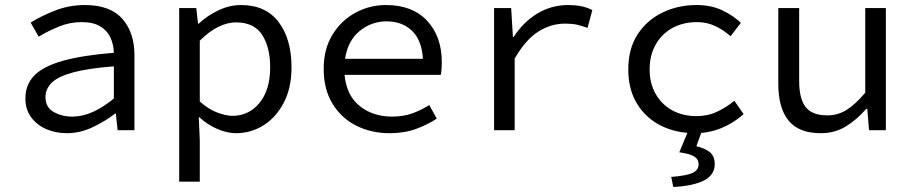

<svg xmlns="http://www.w3.org/2000/svg" viewBox="-20 -518 3640 764"><path d="M246 12Q201 12 163.5 -4.5Q126 -21 103.5 -52Q81 -83 81 -126Q81 -181 116.5 -217.5Q152 -254 230 -276Q308 -298 433 -308Q432 -341 419.5 -368.5Q407 -396 379 -413Q351 -430 304 -430Q257 -430 212.5 -411.5Q168 -393 134 -372L102 -428Q139 -452 196.5 -475Q254 -498 318 -498Q418 -498 466.5 -443.5Q515 -389 515 -298V0H448L441 -66H438Q398 -35 348 -11.5Q298 12 246 12ZM268 -54Q309 -54 350.5 -73Q392 -92 433 -126V-254Q329 -246 269.5 -229.5Q210 -213 185.5 -188.5Q161 -164 161 -132Q161 -91 193.5 -72.5Q226 -54 268 -54Z M693 205V-486H761L768 -424H771Q805 -456 849.5 -477Q894 -498 939 -498Q1037 -498 1088.5 -430.5Q1140 -363 1140 -250Q1140 -168 1109 -109Q1078 -50 1028 -19Q978 12 919 12Q885 12 845.5 -4.5Q806 -21 774 -51H771L775 41V205ZM905 -57Q970 -57 1012.5 -108.5Q1055 -160 1055 -250Q1055 -330 1023 -379.5Q991 -429 918 -429Q886 -429 849.5 -411.5Q813 -394 775 -356V-114Q810 -83 845 -70Q880 -57 905 -57Z M1518 -433Q1458 -433 1411 -394.5Q1364 -356 1353 -284H1663Q1658 -359 1619 -396Q1580 -433 1518 -433ZM1530 12Q1457 12 1397.5 -18Q1338 -48 1303 -105.5Q1268 -163 1268 -244Q1268 -323 1303 -380Q1338 -437 1394.5 -467.5Q1451 -498 1516 -498Q1621 -498 1679.5 -435.5Q1738 -373 1738 -270Q1738 -256 1737 -243Q1736 -230 1734 -220H1351Q1359 -138 1411.5 -96Q1464 -54 1540 -54Q1584 -54 1619.5 -66.5Q1655 -79 1688 -100L1718 -46Q1682 -22 1635.5 -5Q1589 12 1530 12Z M1946 0V-486H2014L2021 -371H2024Q2062 -430 2118 -464Q2174 -498 2241 -498Q2268 -498 2291.5 -493.5Q2315 -489 2337 -478L2318 -407Q2293 -416 2275 -420Q2257 -424 2228 -424Q2173 -424 2122.5 -392.5Q2072 -361 2028 -285V0Z M2746 12Q2670 12 2610 -18Q2550 -48 2515 -105Q2480 -162 2480 -242Q2480 -324 2517 -381Q2554 -438 2616 -468Q2678 -498 2751 -498Q2810 -498 2854 -477Q2898 -456 2928 -427L2887 -374Q2857 -400 2824.5 -415Q2792 -430 2754 -430Q2698 -430 2655.5 -406.5Q2613 -383 2589 -340.5Q2565 -298 2565 -242Q2565 -187 2588.5 -145Q2612 -103 2654 -79.5Q2696 -56 2752 -56Q2797 -56 2834.5 -74Q2872 -92 2902 -117L2939 -64Q2899 -28 2849.5 -8Q2800 12 2746 12ZM2659 226 2651 186Q2714 181 2737 169.5Q2760 158 2760 136Q2760 116 2743 105Q2726 94 2683 88L2723 -8H2777L2751 64Q2786 72 2805 88Q2824 104 2824 135Q2824 178 2781.5 200Q2739 222 2659 226Z M3246 12Q3159 12 3118 -38Q3077 -88 3077 -184V-486H3160V-195Q3160 -126 3185.5 -92.5Q3211 -59 3272 -59Q3314 -59 3348.5 -80.5Q3383 -102 3423 -149V-486H3505V0H3438L3431 -85H3427Q3390 -42 3346 -15Q3302 12 3246 12Z"/></svg>

Font: SauceCodePro NFM
Style: Regular
Weight: 400
Monospace: yes
Designer: Paul D. Hunt, Teo Tuominen
Foundry: Adobe
Version: Version 2.042;hotconv 1.1.0;makeotfexe 2.6.0;Nerd Fonts 3.3.